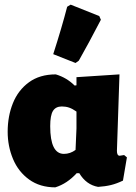

<svg xmlns="http://www.w3.org/2000/svg" viewBox="-20 -797 586 826"><path d="M526 -120 509 -20Q482 -7 457.5 -1Q433 5 402 7Q351 -2 321 -52H310Q269 -7 218 9Q152 9 105.5 -24.5Q59 -58 36 -113Q13 -168 13 -230Q13 -297 35.5 -353Q58 -409 104.5 -443Q151 -477 220 -477Q267 -463 301 -429L309 -430V-465L494 -477L483 -148Q483 -127 495 -127L514 -130ZM255 -135Q282 -135 305 -152L309 -244V-317Q292 -329 277.5 -334Q263 -339 246 -339Q220 -339 208 -320Q196 -301 196 -254Q196 -135 255 -135ZM284 -777 407 -728 414 -712Q360 -608 319 -536L305 -526L209 -564Q246 -679 269 -768Z"/></svg>

Font: Luna Sans Black
Style: Regular
Weight: 900
Designer: Juan Pablo del Peral
Foundry: Huerta Tipografica
Version: Version 2.001; ttfautohint (v1.5)